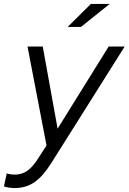

<svg xmlns="http://www.w3.org/2000/svg" viewBox="-81 -736 650 970"><path d="M-6 214Q-20 214 -34 212Q-48 210 -61 206L-47 140Q-39 143 -27.5 144.5Q-16 146 -4 146Q28 146 55 128Q82 110 106 73L154 -1L58 -501H135L210 -86L468 -501H549L178 88Q136 155 93 184.5Q50 214 -6 214ZM261 -600 378 -716H473L328 -600Z"/></svg>

Font: Red Hat Display
Style: Italic
Weight: 300
Italic angle: -12°
Designer: Pentagram, MCKL
Foundry: Pentagram, MCKL
Version: Version 1.023